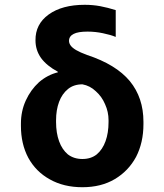

<svg xmlns="http://www.w3.org/2000/svg" viewBox="-20 -781 694 811"><path d="M129.9 -610.4Q128.9 -678.7 185.5 -719.7Q242.2 -760.7 337.9 -760.7Q372.1 -760.7 403.3 -754.9Q434.6 -749 468.8 -738.3Q468.8 -700.2 468.8 -625Q448.2 -633.8 415 -640.6Q382.8 -647.5 349.6 -647.5Q309.6 -647.5 291 -637.7Q271.5 -627.9 271.5 -608.4Q271.5 -598.6 278.3 -588.9Q285.2 -579.1 301.8 -569.3Q318.4 -559.6 347.7 -548.8Q469.7 -508.8 528.3 -438.5Q585.9 -368.2 585.9 -266.6Q585.9 -263.7 585.9 -256.8Q585.9 -178.7 554.7 -118.2Q522.5 -58.6 464.8 -24.4Q407.2 9.8 328.1 9.8Q249 9.8 190.4 -23.4Q131.8 -55.7 99.6 -114.3Q68.4 -172.9 68.4 -249Q68.4 -252 68.4 -258.8Q68.4 -311.5 88.9 -356.4Q109.4 -401.4 144.5 -433.6Q180.7 -464.8 224.6 -475.6Q224.6 -476.6 223.6 -478.5Q177.7 -502.9 153.3 -536.1Q129.9 -569.3 129.9 -610.4ZM216.8 -273.4Q216.8 -271.5 216.8 -265.6Q216.8 -219.7 229.5 -184.6Q242.2 -149.4 266.6 -128.9Q292 -109.4 328.1 -109.4Q364.3 -109.4 388.7 -128.9Q413.1 -149.4 425.8 -184.6Q438.5 -219.7 438.5 -265.6Q438.5 -268.6 438.5 -273.4Q438.5 -308.6 423.8 -340.8Q410.2 -373 384.8 -395.5Q360.4 -418.9 328.1 -424.8Q292 -424.8 267.6 -405.3Q242.2 -384.8 229.5 -350.6Q216.8 -316.4 216.8 -273.4Z"/></svg>

Font: DeepSea
Style: Bold
Weight: 700
Designer: Stem
Version: Version 3.019;git-0a5106e0b